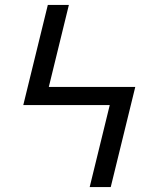

<svg xmlns="http://www.w3.org/2000/svg" viewBox="-20 -755 640 775"><path d="M342 0 423 -331H74L173 -735H258L177 -404H526L427 0Z"/></svg>

Font: Iosevka Curly Extended
Style: Regular
Weight: 400
Width: 7
Monospace: yes
Designer: Belleve Invis
Foundry: Belleve Invis
Version: Version 11.1.0; ttfautohint (v1.8.3)